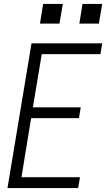

<svg xmlns="http://www.w3.org/2000/svg" viewBox="-20 -955 540 975"><path d="M18 0 140 -735H499L490 -680H192L147 -410H390L381 -355H138L89 -55H386L377 0ZM482 -835H383L399 -935H499ZM183 -835 199 -935H299L282 -835Z"/></svg>

Font: Iosevka SS04 Light Oblique
Style: Regular
Weight: 300
Italic angle: -9°
Monospace: yes
Designer: Belleve Invis
Foundry: Belleve Invis
Version: Version 19.0.0; ttfautohint (v1.8.4)